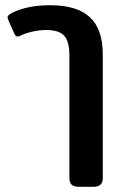

<svg xmlns="http://www.w3.org/2000/svg" viewBox="-20 -560 474 736"><path d="M246 123V-348Q246 -400 226.5 -422.5Q207 -445 157 -445Q132 -445 105 -439Q78 -433 60 -424Q53 -420 47 -420Q40 -420 35 -431L11 -485Q9 -493 9 -494Q9 -501 23 -509Q82 -540 173 -540Q275 -540 324.5 -494Q374 -448 374 -352V123Q374 156 339 156H280Q246 156 246 123Z"/></svg>

Font: Mitr
Style: Regular
Weight: 400
Designer: Thanarat Vachiruckul
Foundry: Cadson Demak
Version: Version 1.003